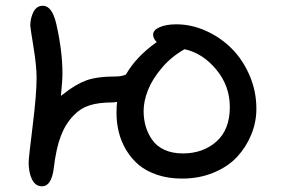

<svg xmlns="http://www.w3.org/2000/svg" viewBox="-20 -712 982 671"><path d="M616.2 -87.9Q568.8 -87.9 530 -100.8Q491.2 -113.8 465.1 -135.7Q439 -157.7 421.1 -187.5Q403.3 -217.3 395.3 -249.8Q387.2 -282.2 387.2 -316.9Q387.2 -342.8 389.2 -356Q379.4 -354 372.1 -354Q325.2 -354 293.5 -344Q261.7 -334 237.8 -309.1Q209.5 -280.3 192.9 -237.5Q176.3 -194.8 168 -125Q160.2 -61 127 -61Q103.5 -61 91.8 -85.2Q80.1 -109.4 80.1 -144Q80.1 -159.2 94 -271Q107.9 -382.8 107.9 -439.9Q107.9 -481.4 96.9 -548.8Q85.9 -616.2 85.9 -622.1Q85.9 -648.4 96.9 -670.2Q107.9 -691.9 129.9 -691.9Q162.1 -691.9 176.8 -627.9Q198.2 -533.7 198.2 -456.1Q198.2 -429.7 192.9 -377Q194.8 -378.9 202.1 -383.8Q243.7 -417 281.2 -430.9Q318.8 -444.8 387.2 -444.8Q404.3 -444.8 419.9 -451.2Q456.1 -514.6 527.8 -564.9Q515.1 -577.6 515.1 -590.8Q515.1 -606.9 537.8 -616.9Q560.5 -627 596.2 -627Q649.4 -627 700.2 -604Q751 -581.1 789.8 -542.2Q828.6 -503.4 852.3 -448.2Q876 -393.1 876 -332Q876 -285.6 858.4 -242.2Q840.8 -198.7 809.1 -164.3Q777.3 -129.9 727.1 -108.9Q676.8 -87.9 616.2 -87.9ZM481.9 -324.2Q481.9 -294.9 489.5 -269.5Q497.1 -244.1 512.5 -222.4Q527.8 -200.7 555.2 -188.2Q582.5 -175.8 619.1 -175.8Q689.5 -175.8 736.3 -217.3Q783.2 -258.8 783.2 -337.9Q783.2 -412.1 735.6 -469.2Q688 -526.4 625 -540Q579.1 -514.2 545.7 -474.9Q512.2 -435.5 497.1 -397Q481.9 -358.4 481.9 -324.2Z"/></svg>

Font: Shantell Sans Irregular Bouncy
Style: Regular
Weight: 400
Designer: Stephen Nixon, Anya Danilova, Shantell Martin
Foundry: Arrow Type
Version: Version 1.006;[9816181b4]